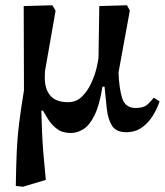

<svg xmlns="http://www.w3.org/2000/svg" viewBox="-20 -492 626 729"><path d="M154 191 67 217 40 214Q41 144 43.5 86.5Q46 29 53 -27Q60 -83 71 -149L70 -469L179 -472L191 -451L151 -223Q151 -223 150.5 -215Q150 -207 150 -198Q150 -153 171.5 -128.5Q193 -104 238 -104Q270 -104 291.5 -125.5Q313 -147 326.5 -176.5Q340 -206 346.5 -233.5Q353 -261 354 -273L357 -469L462 -472L473 -452L430 -217Q432 -159 443.5 -120.5Q455 -82 495 -82Q525 -82 538.5 -94Q552 -106 564 -121L586 -107Q577 -80 560.5 -53Q544 -26 519 -8Q494 10 459 10Q421 10 405.5 -14.5Q390 -39 385.5 -79Q381 -119 377 -163H369Q358 -93 339 -54.5Q320 -16 296.5 -1.5Q273 13 249 13Q217 13 196.5 -2.5Q176 -18 163.5 -38Q151 -58 143 -72H137Q138 -32 139.5 6Q141 44 144.5 88Q148 132 154 191Z"/></svg>

Font: STIX Two Text SemiBold
Style: Italic
Weight: 600
Italic angle: -12°
Designer: Ross Mills, John Hudson & Paul Hanslow, Tiro Typeworks Ltd; with prior portions MicroPress Inc. and Coen Hoffman, Elsevi
Foundry: Tiro Typeworks Ltd
Version: Version 2.13 b171